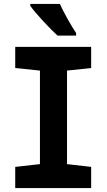

<svg xmlns="http://www.w3.org/2000/svg" viewBox="-20 -951 540 971"><path d="M365 -771V-784Q349 -807 323 -853Q297 -899 283 -931H133V-922Q152 -894 198.5 -844Q245 -794 271 -771ZM441 0V-107L319 -121V-594L441 -607V-714H57V-607L182 -594V-121L57 -107V0Z"/></svg>

Font: Noto Sans Mono UI Condensed ExtraBold
Style: Regular
Weight: 800
Width: 3
Designer: Monotype Design team
Foundry: Monotype Imaging Inc.
Version: 1.000